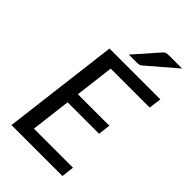

<svg xmlns="http://www.w3.org/2000/svg" viewBox="-251 -917 998 998"><g transform="rotate(45 248.5 -417.5)"><path d="M43.9 0ZM487.8 -572.3H201.2L174.8 -357.4H406.2L397.9 -290H166.5L139.6 -69.3H426.8L418.5 0H43.9L123 -641.6H496.6ZM463.4 -835 306.2 -700.2Q298.3 -693.4 292 -691.9Q285.6 -690.4 275.9 -690.4H216.3L330.1 -819.8Q338.9 -830.1 346.9 -832.5Q355 -835 369.6 -835Z"/></g></svg>

Font: Carlito
Style: Italic
Weight: 400
Italic angle: -7°
Designer: Lukasz Dziedzic
Foundry: tyPoland Lukasz Dziedzic
Version: Version 1.104